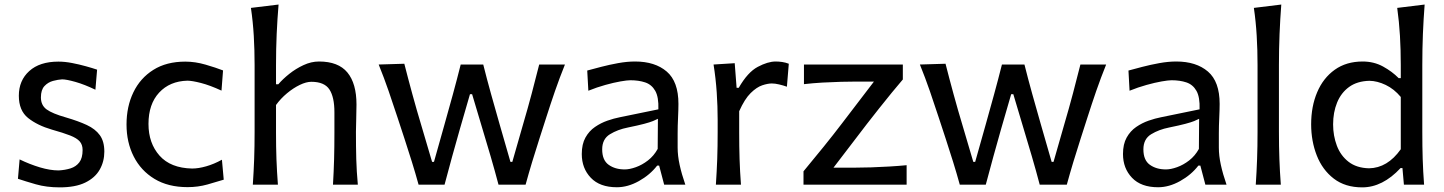

<svg xmlns="http://www.w3.org/2000/svg" viewBox="-20 -809 6324 841"><path d="M241.7 11.7Q183.6 11.7 137 -1.7Q90.3 -15.1 58.6 -25.9L65.9 -110.8Q109.9 -89.4 154.8 -75.9Q199.7 -62.5 236.8 -62.5Q265.1 -64 289.1 -71.5Q313 -79.1 327.4 -97.9Q341.8 -116.7 341.8 -151.9Q341.8 -175.3 329.1 -189.7Q316.4 -204.1 287.1 -215.6Q257.8 -227.1 207.5 -241.2Q143.6 -259.8 103 -292.2Q62.5 -324.7 62.5 -389.6Q62.5 -456.5 108.2 -497.8Q153.8 -539.1 235.8 -539.1Q264.2 -539.1 295.7 -533Q327.1 -526.9 356.2 -518.8Q385.3 -510.7 405.3 -503.9L397.9 -416Q350.1 -439 310.5 -450.2Q271 -461.4 252 -461.4Q233.9 -460.4 212.2 -454.6Q190.4 -448.7 174.8 -432.1Q159.2 -415.5 159.2 -382.3Q159.2 -348.1 184.1 -329.8Q209 -311.5 269.5 -294.4Q322.8 -278.8 360.1 -261.5Q397.5 -244.1 417.2 -217Q437 -189.9 437 -145Q437 -101.6 416.7 -65.9Q396.5 -30.3 353.5 -9.3Q310.5 11.7 241.7 11.7Z M801.8 10.7Q716.3 10.7 656.7 -25.4Q597.2 -61.5 565.7 -123.5Q534.2 -185.5 534.2 -263.7Q534.2 -342.3 564.2 -404.5Q594.2 -466.8 651.6 -502.9Q709 -539.1 791.5 -539.1Q835 -539.1 880.4 -525.9Q925.8 -512.7 957 -500.5L950.2 -412.1Q899.4 -435.5 860.1 -445.6Q820.8 -455.6 800.8 -455.6Q723.6 -453.6 677 -403.3Q630.4 -353 630.4 -266.1Q630.4 -182.1 678.7 -127.4Q727.1 -72.8 821.3 -70.8Q849.6 -70.8 883.5 -80.6Q917.5 -90.3 952.1 -109.4L960 -22Q930.7 -12.7 888.9 -1Q847.2 10.7 801.8 10.7Z M1087.4 0Q1091.3 -58.1 1093.3 -112.3Q1095.2 -166.5 1095.2 -231.9V-523.9Q1095.2 -590.3 1091.6 -652.3Q1087.9 -714.4 1079.1 -774.4L1200.2 -789.1Q1194.8 -725.1 1191.9 -659.7Q1189 -594.2 1189 -523.9V-439.9H1199.2Q1218.3 -462.4 1247.1 -485.4Q1275.9 -508.3 1309.6 -523.9Q1343.3 -539.6 1377.4 -539.6Q1461.9 -539.6 1501.7 -491.5Q1541.5 -443.4 1541.5 -351.1Q1541.5 -316.9 1540.3 -286.4Q1539.1 -255.9 1539.1 -231.9Q1539.1 -166.5 1540.5 -112.3Q1542 -58.1 1547.4 0H1438.5Q1441.9 -58.1 1443.4 -111.8Q1444.8 -165.5 1444.8 -227.5V-317.4Q1444.8 -383.8 1422.9 -417.2Q1400.9 -450.7 1343.8 -450.7Q1321.3 -450.7 1293 -437Q1264.6 -423.3 1237.1 -400.4Q1209.5 -377.4 1189 -349.1V-227.5Q1189 -165.5 1190.9 -111.8Q1192.9 -58.1 1197.3 0Z M1813.5 0Q1799.8 -49.8 1784.2 -99.9Q1768.6 -149.9 1752 -200.7L1721.2 -294.4Q1702.1 -352.5 1682.4 -409.9Q1662.6 -467.3 1638.7 -526.4L1751 -529.8Q1767.1 -466.3 1786.4 -395.8Q1805.7 -325.2 1825.2 -260.7L1872.6 -100.1H1880.9L1927.2 -264.6Q1945.8 -330.1 1963.6 -395.3Q1981.4 -460.4 1998 -526.4H2096.7Q2112.3 -463.9 2130.9 -397.2Q2149.4 -330.6 2168 -266.1L2215.8 -100.1H2224.1L2272.5 -269Q2291 -331.5 2309.3 -400.4Q2327.6 -469.2 2341.8 -526.4H2454.6Q2431.2 -468.3 2411.1 -410.4Q2391.1 -352.5 2372.6 -294.4L2342.8 -201.7Q2326.2 -150.4 2310.8 -99.4Q2295.4 -48.3 2282.2 0H2163.6Q2147.9 -59.6 2129.2 -123.8Q2110.4 -188 2092.8 -246.1L2047.9 -396.5H2038.6L1994.6 -244.6Q1978 -186.5 1960.4 -123Q1942.9 -59.6 1927.2 0Z M2682.1 11.2Q2607.4 11.2 2567.9 -30.3Q2528.3 -71.8 2528.3 -134.3Q2528.3 -177.7 2544.4 -206.5Q2560.5 -235.4 2586.2 -252.9Q2611.8 -270.5 2640.6 -280.5Q2669.4 -290.5 2694.8 -295.4L2863.8 -330.1Q2865.7 -383.8 2850.1 -411.1Q2834.5 -438.5 2806.2 -448Q2777.8 -457.5 2741.2 -457.5Q2727.1 -457.5 2697.8 -452.4Q2668.5 -447.3 2631.6 -437Q2594.7 -426.8 2557.1 -411.6L2552.2 -500Q2577.1 -506.8 2612.8 -516.1Q2648.4 -525.4 2687.5 -532.5Q2726.6 -539.6 2761.7 -539.6Q2849.1 -539.6 2900.4 -495.6Q2951.7 -451.7 2951.7 -354Q2951.7 -330.1 2950 -293.7Q2948.2 -257.3 2948.2 -224.1V-162.6Q2948.2 -127 2957 -86.7Q2965.8 -46.4 2981.9 0H2889.2L2867.2 -83.5H2858.4Q2827.1 -43 2778.6 -15.9Q2730 11.2 2682.1 11.2ZM2716.3 -66.9Q2737.8 -66.9 2765.1 -76.7Q2792.5 -86.4 2818.4 -106.4Q2844.2 -126.5 2860.8 -156.7L2861.8 -288.6Q2853.5 -284.2 2840.3 -278.8Q2827.1 -273.4 2801.5 -266.6Q2775.9 -259.8 2730.5 -250.5Q2685.5 -241.7 2651.6 -220.9Q2617.7 -200.2 2617.7 -154.8Q2617.7 -107.4 2646 -87.2Q2674.3 -66.9 2716.3 -66.9Z M3115.7 0Q3119.6 -58.1 3121.6 -112.3Q3123.5 -166.5 3123.5 -231.9V-284.7Q3123.5 -342.8 3119.4 -404.3Q3115.2 -465.8 3105.5 -526.4L3198.2 -532.2L3206.5 -424.3H3215.8Q3254.9 -492.7 3299.1 -516.1Q3343.3 -539.6 3377.4 -539.6Q3391.6 -539.6 3406.5 -537.4Q3421.4 -535.2 3435.1 -529.8L3426.8 -429.2Q3410.2 -435.1 3392.6 -439.2Q3375 -443.4 3360.8 -443.4Q3342.8 -443.4 3318.6 -435.3Q3294.4 -427.2 3268.1 -401.4Q3241.7 -375.5 3217.8 -321.8V-227.5Q3217.8 -165.5 3219.5 -111.8Q3221.2 -58.1 3225.6 0Z M3499.5 0V-58.6Q3545.4 -113.8 3588.1 -166.7Q3630.9 -219.7 3667 -267.1L3808.1 -451.7H3731.9Q3703.6 -451.7 3664.3 -450.7Q3625 -449.7 3582.5 -447.3Q3540 -444.8 3501.5 -440.4V-526.4H3934.6V-460.9Q3913.6 -436.5 3886.2 -403.1Q3858.9 -369.6 3830.6 -334Q3802.2 -298.3 3776.9 -265.6L3630.9 -74.7H3728.5Q3757.3 -74.7 3795.9 -75.9Q3834.5 -77.1 3875.2 -79.6Q3916 -82 3951.2 -85.4V0Z M4184.1 0Q4170.4 -49.8 4154.8 -99.9Q4139.2 -149.9 4122.6 -200.7L4091.8 -294.4Q4072.8 -352.5 4053 -409.9Q4033.2 -467.3 4009.3 -526.4L4121.6 -529.8Q4137.7 -466.3 4157 -395.8Q4176.3 -325.2 4195.8 -260.7L4243.2 -100.1H4251.5L4297.9 -264.6Q4316.4 -330.1 4334.2 -395.3Q4352.1 -460.4 4368.7 -526.4H4467.3Q4482.9 -463.9 4501.5 -397.2Q4520 -330.6 4538.6 -266.1L4586.4 -100.1H4594.7L4643.1 -269Q4661.6 -331.5 4679.9 -400.4Q4698.2 -469.2 4712.4 -526.4H4825.2Q4801.8 -468.3 4781.7 -410.4Q4761.7 -352.5 4743.2 -294.4L4713.4 -201.7Q4696.8 -150.4 4681.4 -99.4Q4666 -48.3 4652.8 0H4534.2Q4518.6 -59.6 4499.8 -123.8Q4481 -188 4463.4 -246.1L4418.5 -396.5H4409.2L4365.2 -244.6Q4348.6 -186.5 4331.1 -123Q4313.5 -59.6 4297.9 0Z M5052.7 11.2Q4978 11.2 4938.5 -30.3Q4898.9 -71.8 4898.9 -134.3Q4898.9 -177.7 4915 -206.5Q4931.2 -235.4 4956.8 -252.9Q4982.4 -270.5 5011.2 -280.5Q5040 -290.5 5065.4 -295.4L5234.4 -330.1Q5236.3 -383.8 5220.7 -411.1Q5205.1 -438.5 5176.8 -448Q5148.4 -457.5 5111.8 -457.5Q5097.7 -457.5 5068.4 -452.4Q5039.1 -447.3 5002.2 -437Q4965.3 -426.8 4927.7 -411.6L4922.9 -500Q4947.8 -506.8 4983.4 -516.1Q5019 -525.4 5058.1 -532.5Q5097.2 -539.6 5132.3 -539.6Q5219.7 -539.6 5271 -495.6Q5322.3 -451.7 5322.3 -354Q5322.3 -330.1 5320.6 -293.7Q5318.8 -257.3 5318.8 -224.1V-162.6Q5318.8 -127 5327.6 -86.7Q5336.4 -46.4 5352.5 0H5259.8L5237.8 -83.5H5229Q5197.8 -43 5149.2 -15.9Q5100.6 11.2 5052.7 11.2ZM5086.9 -66.9Q5108.4 -66.9 5135.7 -76.7Q5163.1 -86.4 5189 -106.4Q5214.8 -126.5 5231.4 -156.7L5232.4 -288.6Q5224.1 -284.2 5210.9 -278.8Q5197.8 -273.4 5172.1 -266.6Q5146.5 -259.8 5101.1 -250.5Q5056.2 -241.7 5022.2 -220.9Q4988.3 -200.2 4988.3 -154.8Q4988.3 -107.4 5016.6 -87.2Q5044.9 -66.9 5086.9 -66.9Z M5480.5 0Q5484.4 -58.1 5486.3 -112.3Q5488.3 -166.5 5488.3 -231.9V-523.9Q5488.3 -590.3 5484.6 -652.3Q5481 -714.4 5472.2 -774.4L5592.3 -789.1Q5587.4 -725.1 5584.7 -659.7Q5582 -594.2 5582 -523.9V-231.9Q5582 -166.5 5584 -112.3Q5585.9 -58.1 5590.3 0Z M5946.8 11.7Q5872.1 11.7 5822.3 -26.6Q5772.5 -64.9 5747.8 -127.9Q5723.1 -190.9 5723.1 -264.6Q5723.1 -342.8 5749.5 -405Q5775.9 -467.3 5826.4 -503.4Q5877 -539.6 5948.7 -539.6Q5998 -539.6 6038.1 -517.6Q6078.1 -495.6 6106.4 -466.8H6115.7V-523.9Q6115.7 -590.3 6112.1 -652.3Q6108.4 -714.4 6100.1 -774.4L6220.2 -789.1Q6215.3 -725.1 6212.6 -659.7Q6210 -594.2 6210 -523.9V-231.9Q6210 -166.5 6211.7 -112.3Q6213.4 -58.1 6217.8 0H6129.4L6123 -72.8H6114.7Q6036.1 11.7 5946.8 11.7ZM5976.6 -71.8Q6057.6 -73.2 6115.7 -155.3V-384.3Q6086.4 -419.4 6049.6 -437Q6012.7 -454.6 5978 -455.1Q5924.3 -453.6 5889.2 -428Q5854 -402.3 5836.7 -359.6Q5819.3 -316.9 5819.3 -264.2Q5819.3 -214.4 5835.7 -170.9Q5852.1 -127.4 5887 -100.3Q5921.9 -73.2 5976.6 -71.8Z"/></svg>

Font: Pinar DS1 Medium
Style: Regular
Weight: 500
Designer: Amin Abedi
Version: Version 3.000